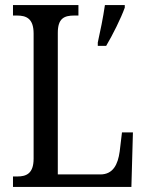

<svg xmlns="http://www.w3.org/2000/svg" viewBox="-20 -734 576 754"><path d="M31 0H496L502 -214H459L450 -139C443 -88 424 -49 374 -49H207V-605C207 -662 232 -673 272 -673H288V-714H31V-673H46C83 -673 112 -662 112 -602V-111C112 -52 83 -41 48 -41H31ZM364 -567V-554H397C422 -596 455 -662 470 -704V-714H392C385 -665 374 -612 364 -567Z"/></svg>

Font: Noto Serif Lao Condensed
Style: Regular
Weight: 400
Width: 3
Designer: Monotype Design Team
Foundry: Monotype Imaging Inc.
Version: Version 2.003